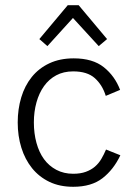

<svg xmlns="http://www.w3.org/2000/svg" viewBox="-20 -705 520 737"><path d="M240 -685H282L391 -555L359 -528L260 -636L162 -528L131 -555ZM48 -235Q48 -286 61.5 -331Q75 -376 102 -409.5Q129 -443 169.5 -462Q210 -481 263 -481Q336 -481 378.5 -447Q421 -413 441 -360L386 -337Q373 -379 344 -405Q315 -431 261 -431Q224 -431 196 -416Q168 -401 149 -374.5Q130 -348 120 -312Q110 -276 110 -235Q110 -193 120 -156.5Q130 -120 149 -94Q168 -68 196.5 -53Q225 -38 261 -38Q289 -38 309.5 -45.5Q330 -53 344.5 -65.5Q359 -78 369 -95Q379 -112 387 -131L442 -109Q416 -54 373.5 -21Q331 12 261 12Q209 12 169.5 -7Q130 -26 103 -59.5Q76 -93 62 -138Q48 -183 48 -235Z"/></svg>

Font: Post Grotesk Light
Style: Light
Weight: 300
Version: Version 1.0